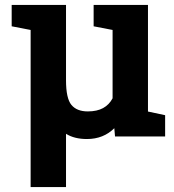

<svg xmlns="http://www.w3.org/2000/svg" viewBox="-20 -548 698 771"><path d="M439 -33.2Q417.5 -11.7 389.9 -0.7Q362.3 10.3 329.1 10.3Q304.2 10.3 283.2 5.1Q262.2 0 245.1 -10.7V203.1H103V-427.7L26.9 -442.4V-528.3H103H245.1V-225.6Q245.1 -152.8 266.8 -126.7Q288.6 -100.6 332.5 -100.6Q369.6 -100.6 394 -114Q418.5 -127.4 432.1 -153.3V-427.7L356 -442.4V-528.3H574.2V-100.1L643.1 -85.4V0H441.9Z"/></svg>

Font: TypoPRO Roboto Slab
Style: Bold
Weight: 700
Designer: Google
Version: Version 1.100263; 2013; ttfautohint (v0.94.20-1c74) -l 8 -r 